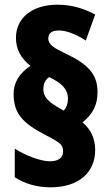

<svg xmlns="http://www.w3.org/2000/svg" viewBox="-20 -781 476 819"><path d="M38 -382C38 -297 75 -256 178 -203C240 -171 249 -162 249 -135C249 -107 229 -93 191 -93C154 -93 85 -119 43 -147V-25C86 3 137 18 196 18C314 18 386 -44 386 -141C386 -189 368 -229 332 -259C376 -295 396 -332 396 -389C396 -464 356 -507 259 -553C213 -575 186 -590 186 -616C186 -640 201 -651 232 -651C263 -651 305 -635 346 -608L386 -719C334 -747 281 -761 225 -761C120 -761 48 -707 48 -619C48 -572 69 -532 110 -500C64 -470 38 -429 38 -382ZM165 -401C165 -424 173 -441 190 -452C247 -425 270 -398 270 -360C270 -340 264 -323 252 -309L226 -324C180 -351 165 -372 165 -401Z"/></svg>

Font: Noto Sans Hebrew ExtraCondensed Black
Style: Regular
Weight: 900
Width: 2
Designer: Monotype Design Team
Foundry: Monotype Imaging Inc.
Version: Version 2.004